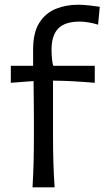

<svg xmlns="http://www.w3.org/2000/svg" viewBox="-20 -804 453 824"><path d="M119.6 0Q123 -58.1 124.3 -111.8Q125.5 -165.5 125.5 -230V-282.2Q125.5 -321.3 125 -364.3Q124.5 -407.2 124 -456.1L26.4 -448.7V-521.5H122.1V-590.8Q122.1 -664.6 148.9 -706.5Q175.8 -748.5 219.7 -766.1Q263.7 -783.7 314.9 -783.7Q337.9 -783.7 365.2 -780.5Q392.6 -777.3 408.2 -774.9L400.9 -698.2Q384.3 -703.6 361.8 -707.5Q339.4 -711.4 322.3 -711.4Q259.3 -711.4 230.2 -681.9Q201.2 -652.3 201.2 -590.8Q201.2 -572.8 203.1 -551.5Q205.1 -530.3 209 -521.5H386.7V-448.7Q340.8 -452.6 296.4 -455.1Q252 -457.5 207.5 -458V-230Q207.5 -165.5 209 -111.8Q210.4 -58.1 214.4 0Z"/></svg>

Font: Pinar-DS2-FD Regular
Style: Regular
Weight: 400
Designer: Amin Abedi
Version: Version 2.000